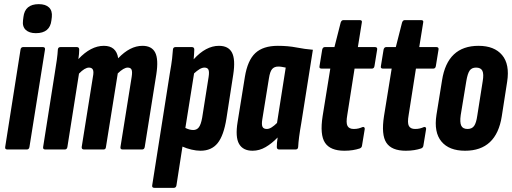

<svg xmlns="http://www.w3.org/2000/svg" viewBox="-20 -721 2471 926"><path d="M16 0Q3 0 5 -12L79 -482Q81 -494 92 -494H186Q199 -494 197 -482L122 -12Q120 0 109 0ZM153 -561Q121 -561 104 -577Q87 -593 91 -623L93 -639Q100 -701 167 -701Q200 -701 216.5 -685Q233 -669 230 -639L228 -623Q221 -561 153 -561Z M199 0Q186 0 188 -12L244 -367Q250 -403 254 -432Q258 -461 259 -482Q260 -494 272 -494H350Q362 -494 362 -482Q362 -472 361 -460.5Q360 -449 358 -436Q418 -500 481 -500Q541 -500 550 -440Q607 -500 667 -500Q712 -500 728.5 -467.5Q745 -435 734 -363L678 -12Q676 0 665 0H572Q559 0 561 -12L615 -350Q619 -375 614.5 -385Q610 -395 596 -395Q577 -395 548 -367L491 -12Q490 0 479 0H386Q373 0 374 -12L428 -350Q433 -375 428 -385Q423 -395 409 -395Q389 -395 361 -366L305 -12Q303 0 292 0Z M725 185Q712 185 714 173L799 -367Q807 -412 810 -438Q813 -464 814 -482Q815 -494 827 -494H905Q917 -494 917 -482Q917 -473 916 -460.5Q915 -448 914 -435Q973 -500 1036 -500Q1082 -500 1099 -467Q1116 -434 1105 -362L1072 -149Q1059 -67 1029.5 -30.5Q1000 6 947 6Q927 6 903.5 0.5Q880 -5 860 -14L831 173Q829 185 818 185ZM966 -395Q955 -395 942.5 -387.5Q930 -380 916 -367L874 -104Q894 -94 912 -94Q929 -94 939 -107Q949 -120 955 -153L986 -349Q990 -374 985.5 -384.5Q981 -395 966 -395Z M1198 6Q1152 6 1133 -27Q1114 -60 1126 -133L1161 -350Q1174 -430 1211.5 -465Q1249 -500 1320 -500Q1369 -500 1410 -492Q1451 -484 1489 -481L1433 -127Q1420 -54 1418 -12Q1417 0 1405 0H1327Q1315 0 1315 -12Q1315 -22 1316 -34Q1317 -46 1319 -58Q1291 -29 1261 -11.5Q1231 6 1198 6ZM1267 -99Q1278 -99 1290.5 -107Q1303 -115 1316 -128L1358 -395Q1348 -397 1339.5 -398.5Q1331 -400 1322 -400Q1303 -400 1292.5 -388Q1282 -376 1277 -343L1245 -145Q1241 -120 1246 -109.5Q1251 -99 1267 -99Z M1641 6Q1573 6 1547.5 -32.5Q1522 -71 1536 -161L1573 -390H1532Q1518 -390 1521 -402L1534 -482Q1537 -494 1547 -494H1593L1623 -612Q1627 -624 1636 -624H1715Q1728 -624 1725 -612L1706 -494H1788Q1801 -494 1799 -482L1786 -402Q1784 -390 1773 -390H1690L1655 -167Q1648 -128 1656 -113.5Q1664 -99 1686 -99Q1699 -99 1709 -101.5Q1719 -104 1728 -108Q1733 -110 1736.5 -107Q1740 -104 1739 -98L1726 -19Q1725 -9 1715 -5Q1700 0 1681.5 3Q1663 6 1641 6Z M1937 6Q1869 6 1843.5 -32.5Q1818 -71 1832 -161L1869 -390H1828Q1814 -390 1817 -402L1830 -482Q1833 -494 1843 -494H1889L1919 -612Q1923 -624 1932 -624H2011Q2024 -624 2021 -612L2002 -494H2084Q2097 -494 2095 -482L2082 -402Q2080 -390 2069 -390H1986L1951 -167Q1944 -128 1952 -113.5Q1960 -99 1982 -99Q1995 -99 2005 -101.5Q2015 -104 2024 -108Q2029 -110 2032.5 -107Q2036 -104 2035 -98L2022 -19Q2021 -9 2011 -5Q1996 0 1977.5 3Q1959 6 1937 6Z M2223 6Q2146 6 2109 -38.5Q2072 -83 2085 -167L2112 -334Q2138 -500 2288 -500Q2364 -500 2401.5 -455.5Q2439 -411 2426 -327L2400 -160Q2374 6 2223 6ZM2235 -99Q2256 -99 2266.5 -113.5Q2277 -128 2282 -164L2308 -329Q2314 -364 2306.5 -379.5Q2299 -395 2276 -395Q2255 -395 2245 -380.5Q2235 -366 2229 -330L2202 -166Q2197 -131 2204.5 -115Q2212 -99 2235 -99Z"/></svg>

Font: Sofia Sans Extra Condensed ExtraBold
Style: Italic
Weight: 800
Italic angle: -9°
Designer: Botio Nikoltchev, Ani Petrova
Foundry: lettersoup
Version: Version 4.101; ttfautohint (v1.8.4.7-5d5b)